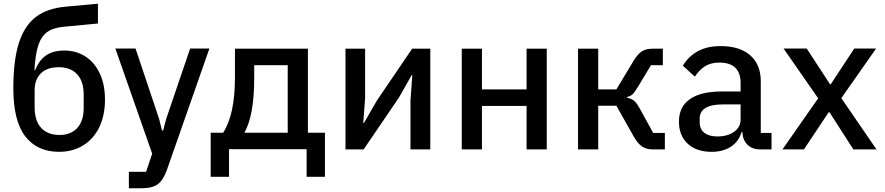

<svg xmlns="http://www.w3.org/2000/svg" viewBox="-20 -807 4778 1037"><path d="M52 -330Q52 -480 81.5 -573.5Q111 -667 172.5 -714.5Q234 -762 335 -771L509 -787V-680L329 -663Q270 -658 237 -635.5Q204 -613 187.5 -564.5Q171 -516 166 -428H170Q191 -482 229 -508Q267 -534 328 -534Q391 -534 440.5 -502.5Q490 -471 518.5 -411Q547 -351 547 -269Q547 -184 516.5 -120.5Q486 -57 429.5 -22Q373 13 299 13Q181 13 116.5 -70.5Q52 -154 52 -330ZM432 -224V-296Q432 -368 396.5 -406Q361 -444 297 -444Q234 -444 200.5 -410.5Q167 -377 167 -319V-230Q167 -154 202.5 -116Q238 -78 302 -78Q362 -78 397 -115.5Q432 -153 432 -224Z M676 210V121H769L802 23L603 -545H712L839 -166L855 -102H861L878 -166L1007 -545H1111L881 112Q861 167 831.5 188.5Q802 210 741 210Z M1185 -90Q1249 -188 1249 -389V-544H1643V-90H1735V148H1636V-1H1217V148H1118V-90ZM1534 -90V-455H1353V-383Q1353 -185 1300 -90Z M1846 0V-544H1952V-278L1942 -143H1946L2015 -263L2206 -544H2304V0H2197V-266L2207 -402H2204L2134 -279L1944 0Z M2474 0V-544H2583V-324H2824V-544H2933V0H2824V-235H2583V0Z M3102 -544H3211V-324H3309L3401 -477Q3424 -515 3446.5 -529.5Q3469 -544 3504 -544H3560V-455H3496L3425 -337Q3408 -309 3398 -299Q3388 -289 3367 -283V-279Q3389 -275 3403.5 -263.5Q3418 -252 3433 -225L3508 -89H3571V0H3505Q3471 0 3447.5 -16Q3424 -32 3402 -71L3309 -236H3211V0H3102Z M3647 -150Q3647 -230 3706 -271.5Q3765 -313 3880 -313H3980V-360Q3980 -413 3951.5 -441Q3923 -469 3865 -469Q3819 -469 3787.5 -449Q3756 -429 3733 -393L3668 -452Q3697 -501 3747.5 -529.5Q3798 -558 3872 -558Q3976 -558 4032.5 -508Q4089 -458 4089 -368V-89H4147V0H4087Q4043 0 4017.5 -25Q3992 -50 3990 -91V-93H3985Q3969 -41 3926.5 -14Q3884 13 3824 13Q3741 13 3694 -31Q3647 -75 3647 -150ZM3980 -161V-243H3882Q3821 -243 3790 -223.5Q3759 -204 3759 -167V-147Q3759 -109 3784.5 -89.5Q3810 -70 3855 -70Q3909 -70 3944.5 -95Q3980 -120 3980 -161Z M4322 0H4206L4399 -276L4212 -545H4337L4463 -352H4467L4594 -545H4712L4524 -277L4714 0H4589L4460 -201H4456Z"/></svg>

Font: IBM Plex Sans JP Medm
Style: Regular
Weight: 500
Designer: Mike Abbink; Paul van der Laan; Pieter van Rosmalen; Wujin Sim; Yejin Wi; Jinhee Kim; Boomi Park; Yona Kim; Kichan Ma
Foundry: Sandoll Inc.
Version: Version 1.002